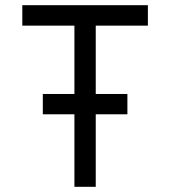

<svg xmlns="http://www.w3.org/2000/svg" viewBox="-20 -720 656 740"><path d="M145 -279.5V-357.8H471V-279.5ZM266.8 0V-621.2H66V-700H550V-621.2H349V0Z"/></svg>

Font: Overpass Mono Light
Style: Regular
Weight: 300
Monospace: yes
Designer: Delve Withrington, Dave Bailey
Foundry: Delve Fonts LLC
Version: Version 4.000